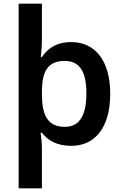

<svg xmlns="http://www.w3.org/2000/svg" viewBox="-20 -780 666 1040"><path d="M577 -272C577 -456 492 -552 366 -552C285 -552 237 -516 207 -471H201C203 -490 207 -529 207 -557V-760H81V240H207V18C207 -3 203 -43 200 -61H207C237 -22 285 10 366 10C493 10 577 -87 577 -272ZM448 -274C448 -157 412 -93 332 -93C236 -93 207 -157 207 -273V-290C209 -397 241 -450 331 -450C412 -450 448 -391 448 -274Z"/></svg>

Font: Noto Sans Vithkuqi SemiBold
Style: Regular
Weight: 600
Version: Version 1.001